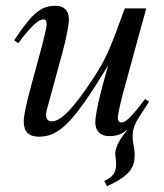

<svg xmlns="http://www.w3.org/2000/svg" viewBox="-20 -461 567 663"><path d="M495 -110 481 -119C430 -52 414 -38 398 -38C391 -38 387 -44 387 -55C387 -67 397 -110 402 -129L485 -432H411C362 -298 348 -260 301 -189C239 -95 193 -42 159 -42C144 -42 139 -52 139 -67C139 -71 141 -80 142 -83L196 -281C208 -324 218 -378 218 -393C218 -424 202 -441 172 -441C125 -441 94 -421 29 -322L43 -312C94 -379 115 -394 131 -394C138 -394 141 -388 141 -377C141 -365 130 -322 124 -299L89 -170C70 -101 62 -61 62 -42C62 -5 80 11 115 11C186 11 236 -42 354 -236C322 -128 309 -61 309 -39C309 -8 327 9 357 9C380 9 398 4 418 -12L419 -11C402 9 378 41 378 71C378 75 381 96 381 103C381 137 369 150 340 164L349 182C436 144 445 111 445 71C445 48 438 36 438 10C438 -6 440 -26 461 -58Z"/></svg>

Font: XITS
Style: Italic
Weight: 400
Italic angle: -16.33°
Designer: MicroPress Inc., with final additions and corrections provided by Coen Hoffman, Elsevier (retired)
Version: Version 1.107